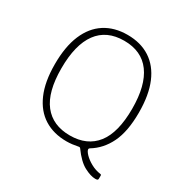

<svg xmlns="http://www.w3.org/2000/svg" viewBox="-195 -910 1148 1191"><g transform="rotate(30 379.0 -315.0)"><path d="M78 -369Q78 -495 114 -580Q150 -665 217.5 -708.5Q285 -752 379 -752Q473 -752 540.5 -708.5Q608 -665 644 -580Q680 -495 680 -369Q680 -234 640 -151.5Q600 -69 527 -25Q521 -21 521 -16Q521 -3 541 18Q561 39 593.5 57Q626 75 663 80Q668 81 669 83Q670 85 670 87V109Q670 117 665.5 119.5Q661 122 650 122Q617 122 570.5 97.5Q524 73 475 5Q470 -2 460 1Q441 5 420 7.5Q399 10 379 10Q287 10 219.5 -32Q152 -74 115 -158.5Q78 -243 78 -369ZM126 -367Q126 -198 191 -115Q256 -32 379 -32Q502 -32 567 -115Q632 -198 632 -369Q632 -536 568 -623Q504 -710 379 -710Q254 -710 190 -623Q126 -536 126 -367Z"/></g></svg>

Font: Libre Franklin Thin
Style: Regular
Weight: 100
Designer: Pablo Impallari, Rodrigo Fuenzalida, Nhung Nguyen
Foundry: Impallari Type
Version: Version 3.000